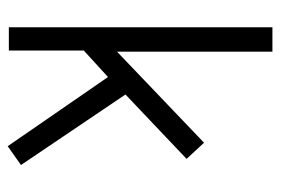

<svg xmlns="http://www.w3.org/2000/svg" viewBox="-132 -578 713 488"><g transform="rotate(90 224.0 -333.5)"><path d="M398.9 -30.8 351.1 2.9 175.3 -252 107.9 -190.4V0H48.8V-669.9H110.8V-274.9L342.3 -496.1L383.3 -451.7L219.7 -296.4Z"/></g></svg>

Font: SengPathom
Style: Regular
Weight: 400
Designer: John M. Durdin
Foundry: Lao Script for Windows
Version: Version 1.300